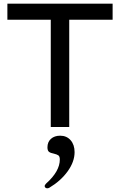

<svg xmlns="http://www.w3.org/2000/svg" viewBox="-20 -688 650 1040"><path d="M590 -668V-581H355V0H255V-581H20V-668ZM384 136Q384 188 346.5 240Q309 292 247 329Q241 332 236 332Q230 332 226 328.5Q222 325 222 320Q222 314 230 306Q304 240 304 176Q304 159 296 153.5Q288 148 271 144Q254 141 245.5 134.5Q237 128 237 110Q237 81 256 64Q275 47 306 47Q341 47 362.5 71.5Q384 96 384 136Z"/></svg>

Font: Madhuban
Style: Regular
Weight: 400
Designer: jaikishan Patel
Foundry: MagicType
Version: Version 1.000